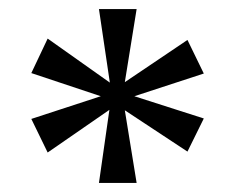

<svg xmlns="http://www.w3.org/2000/svg" viewBox="-20 -819 518 423"><path d="M221 -577 85 -483 49 -557 202 -607 49 -658 85 -734 222 -637 198 -799H281L255 -638L393 -731L429 -657L276 -607L429 -558L393 -485L255 -576L281 -416H198Z"/></svg>

Font: Noto Serif Sinhala SemiCondensed
Style: Regular
Weight: 400
Width: 4
Designer: Jelle Bosma - Monotype Design Team
Foundry: Monotype Imaging Inc.
Version: Version 2.007; ttfautohint (v1.8.4.7-5d5b)